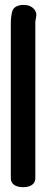

<svg xmlns="http://www.w3.org/2000/svg" viewBox="-20 -722 196 799"><path d="M76 57C88.6 57 127 54.5 127 19V-629C127 -631.7 127.2 -634.2 128.4 -640L130.3 -651.1C136.6 -680.3 110.7 -696.6 94.9 -699.9C79.4 -703.1 36.1 -705.4 29.6 -669.4L27.5 -658.1C25.8 -647.8 25 -638.6 25 -629V19C25 54.5 63.3 57 76 57Z"/></svg>

Font: Take Off
Style: YouHoser
Weight: 400
Foundry: Cannot Into Space Fonts
Version: Version 0.89